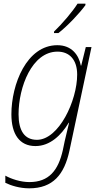

<svg xmlns="http://www.w3.org/2000/svg" viewBox="-20 -785 543 1045"><path d="M274 -613V-605H298C348 -644 414 -714 445 -757V-765H402C375 -722 319 -656 274 -613ZM139 240C268 240 330 165 358 35L478 -529H447L422 -428H420C409 -485 371 -539 292 -539C125 -539 42 -326 42 -163C42 -55 86 10 173 10C253 10 314 -50 354 -117H356C348 -85 338 -43 332 -16L322 32C297 143 246 206 140 206C92 206 41 189 9 171V210C40 225 87 240 139 240ZM181 -24C114 -24 81 -73 81 -163C81 -311 154 -504 293 -504C358 -504 400 -460 400 -379C400 -237 300 -24 181 -24Z"/></svg>

Font: Noto Sans SemiCondensed ExtraLight
Style: Italic
Weight: 200
Width: 4
Italic angle: -12°
Designer: Monotype Design Team
Foundry: Monotype Imaging Inc.
Version: Version 2.013